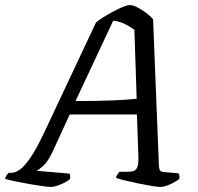

<svg xmlns="http://www.w3.org/2000/svg" viewBox="-52 -740 783 760"><path d="M148 0Q141 0 118.5 -3Q96 -6 67 -11Q38 -16 11 -21.5Q-16 -27 -32 -32Q-27 -49 -17 -56H-6Q7 -56 25 -67.5Q43 -79 68 -115Q93 -151 127 -224L328 -651Q338 -660 356.5 -671.5Q375 -683 395.5 -694Q416 -705 434 -712.5Q452 -720 462 -720Q474 -720 491.5 -711Q509 -702 526.5 -689Q544 -676 554 -664L577 -84Q578 -70 581.5 -65Q585 -60 598 -59L654 -54Q660 -47 658 -32Q643 -20 620.5 -10Q598 0 582 0Q573 0 548.5 -4Q524 -8 495 -14Q466 -20 441.5 -26Q417 -32 407 -36Q409 -43 413 -49.5Q417 -56 421 -60H447Q461 -60 472.5 -62Q484 -64 490 -75Q496 -86 496 -113L490 -287H224L156 -139Q137 -99 118.5 -83Q100 -67 93 -64L222 -53Q228 -47 225 -31Q212 -20 188 -10Q164 0 148 0ZM247 -340Q329 -340 392 -342.5Q455 -345 489 -349L480 -622Q461 -636 440 -646Q419 -656 396 -658Z"/></svg>

Font: Texturina
Style: Italic
Weight: 400
Italic angle: -11°
Designer: Guillermo Torres Carreño
Foundry: Omnibus-Type
Version: Version 1.002; ttfautohint (v1.8.3)